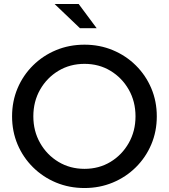

<svg xmlns="http://www.w3.org/2000/svg" viewBox="-20 -936 850 967"><path d="M405.6 11Q328.7 11 262.5 -16.5Q196.2 -44 146.3 -93.5Q96.3 -143 68.5 -208.5Q40.8 -274 40.8 -350Q40.8 -426 68.5 -491.5Q96.3 -557 146.3 -606.5Q196.4 -656 262.5 -683.5Q328.7 -711 405.6 -711Q481.8 -711 547.9 -683.5Q614.1 -656 664.1 -606.5Q714.1 -557 741.9 -491.5Q769.7 -426 769.7 -350Q769.7 -274 741.9 -208.5Q714.1 -143 664.1 -93.5Q614.1 -44 547.9 -16.5Q481.8 11 405.6 11ZM405.6 -85.6Q478.5 -85.6 536.4 -120.6Q594.3 -155.6 628.4 -215.7Q662.5 -275.8 662.5 -349.9Q662.5 -424.9 628.4 -484.7Q594.3 -544.4 536.4 -579.4Q478.5 -614.4 405.6 -614.4Q332.7 -614.4 274.4 -579.4Q216.1 -544.4 182 -484.6Q147.9 -424.9 147.9 -350Q147.9 -275.8 182.1 -215.7Q216.2 -155.7 274.5 -120.7Q332.8 -85.6 405.6 -85.6ZM382.6 -794 254.9 -915.9H376.2L466.8 -794Z"/></svg>

Font: Red Hat Display VF
Style: Regular
Weight: 300
Designer: Pentagram, MCKL
Foundry: Pentagram, MCKL
Version: Version 1.023